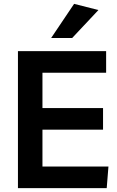

<svg xmlns="http://www.w3.org/2000/svg" viewBox="-20 -975 605 995"><path d="M530 -598H200V-415H514V-303H200V-112H542L533 0H73V-710H530ZM245 -778 364 -955 490 -923 354 -778Z"/></svg>

Font: Livvic SemiBold
Style: Regular
Weight: 600
Designer: Jacques Le Bailly, Baron von Fonthausen
Version: Version 1.001; ttfautohint (v1.8.2)